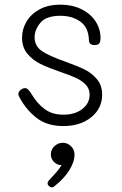

<svg xmlns="http://www.w3.org/2000/svg" viewBox="-20 -539 527 827"><path d="M66 -116Q59 -128 59 -133Q59 -144 70 -152.5Q81 -161 92 -159Q97 -158 103 -151.5Q109 -145 115 -135Q140 -93 172.5 -69Q205 -45 253 -45Q303 -45 334.5 -69.5Q366 -94 366 -131Q366 -157 349 -174.5Q332 -192 307 -203.5Q282 -215 238 -230Q186 -248 153.5 -264Q121 -280 98 -307.5Q75 -335 75 -377Q75 -414 94.5 -446.5Q114 -479 151 -499Q188 -519 240 -519Q290 -519 329.5 -500Q369 -481 391 -448Q413 -415 413 -375Q413 -359 407.5 -352Q402 -345 388 -345Q374 -345 368.5 -351Q363 -357 363 -367Q361 -421 326 -446Q291 -471 240 -471Q179 -471 154 -441Q129 -411 129 -378Q129 -340 161.5 -318.5Q194 -297 260 -274Q313 -255 344.5 -239.5Q376 -224 398 -197.5Q420 -171 420 -131Q420 -72 373 -34Q326 4 253 4Q185 4 140.5 -29Q96 -62 66 -116ZM301 126Q301 158 279 193.5Q257 229 217 261Q210 268 203 268Q197 268 191 262.5Q185 257 185 250Q185 244 189 240Q194 234 214.5 212Q235 190 245 172H244Q226 172 212.5 158.5Q199 145 199 126Q199 105 214.5 90.5Q230 76 251 76Q271 76 286 91Q301 106 301 126Z"/></svg>

Font: Mali Light
Style: Regular
Weight: 300
Designer: Kitiyaporn Chalermlarp | Katatrad Aksorn Co.,Ltd.
Foundry: Cadson Demak Co.,Ltd.
Version: Version 1.000; ttfautohint (v1.6)